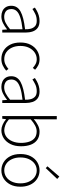

<svg xmlns="http://www.w3.org/2000/svg" viewBox="936 -1807 884 2796"><g transform="rotate(90 1378.0 -409.0)"><path d="M218 13Q176 13 141 -2.5Q106 -18 85 -50.5Q64 -83 64 -132Q64 -220 146.5 -266Q229 -312 406 -332Q408 -374 398.5 -412.5Q389 -451 362 -476.5Q335 -502 282 -502Q227 -502 183 -480.5Q139 -459 111 -439L90 -475Q109 -488 138 -504Q167 -520 205 -531.5Q243 -543 286 -543Q349 -543 386 -515.5Q423 -488 438.5 -442Q454 -396 454 -340V0H414L409 -69H406Q366 -36 318 -11.5Q270 13 218 13ZM225 -28Q271 -28 314 -50Q357 -72 406 -114V-295Q297 -283 232.5 -261.5Q168 -240 140 -208.5Q112 -177 112 -134Q112 -76 145.5 -52Q179 -28 225 -28Z M839 13Q771 13 717 -19.5Q663 -52 631 -114Q599 -176 599 -264Q599 -353 633 -415.5Q667 -478 722 -510.5Q777 -543 841 -543Q895 -543 932.5 -523Q970 -503 996 -478L969 -445Q943 -469 912 -485.5Q881 -502 842 -502Q788 -502 744 -471.5Q700 -441 674.5 -388Q649 -335 649 -264Q649 -194 673.5 -141Q698 -88 741 -58.5Q784 -29 842 -29Q884 -29 920 -47Q956 -65 984 -90L1009 -57Q975 -27 932.5 -7Q890 13 839 13Z M1244 13Q1202 13 1167 -2.5Q1132 -18 1111 -50.5Q1090 -83 1090 -132Q1090 -220 1172.5 -266Q1255 -312 1432 -332Q1434 -374 1424.5 -412.5Q1415 -451 1388 -476.5Q1361 -502 1308 -502Q1253 -502 1209 -480.5Q1165 -459 1137 -439L1116 -475Q1135 -488 1164 -504Q1193 -520 1231 -531.5Q1269 -543 1312 -543Q1375 -543 1412 -515.5Q1449 -488 1464.5 -442Q1480 -396 1480 -340V0H1440L1435 -69H1432Q1392 -36 1344 -11.5Q1296 13 1244 13ZM1251 -28Q1297 -28 1340 -50Q1383 -72 1432 -114V-295Q1323 -283 1258.5 -261.5Q1194 -240 1166 -208.5Q1138 -177 1138 -134Q1138 -76 1171.5 -52Q1205 -28 1251 -28Z M1876 13Q1839 13 1797 -5Q1755 -23 1718 -54H1715L1709 0H1670V-794H1718V-564L1715 -459Q1755 -494 1802 -518.5Q1849 -543 1897 -543Q1969 -543 2016.5 -509.5Q2064 -476 2087 -415.5Q2110 -355 2110 -273Q2110 -183 2077.5 -118.5Q2045 -54 1992 -20.5Q1939 13 1876 13ZM1875 -29Q1929 -29 1971 -59.5Q2013 -90 2037 -145.5Q2061 -201 2061 -273Q2061 -338 2044 -390Q2027 -442 1990 -471.5Q1953 -501 1891 -501Q1852 -501 1808.5 -478.5Q1765 -456 1718 -414V-97Q1761 -60 1803 -44.5Q1845 -29 1875 -29Z M2461 13Q2397 13 2343 -19.5Q2289 -52 2256 -114Q2223 -176 2223 -264Q2223 -353 2256 -415.5Q2289 -478 2343 -510.5Q2397 -543 2461 -543Q2509 -543 2552 -524.5Q2595 -506 2628 -470.5Q2661 -435 2680 -382.5Q2699 -330 2699 -264Q2699 -176 2665.5 -114Q2632 -52 2578.5 -19.5Q2525 13 2461 13ZM2461 -29Q2515 -29 2558 -58.5Q2601 -88 2625.5 -141Q2650 -194 2650 -264Q2650 -335 2625.5 -388Q2601 -441 2558 -471.5Q2515 -502 2461 -502Q2407 -502 2364.5 -471.5Q2322 -441 2297.5 -388Q2273 -335 2273 -264Q2273 -194 2297.5 -141Q2322 -88 2364.5 -58.5Q2407 -29 2461 -29ZM2428 -633 2402 -658 2551 -831 2586 -800Z"/></g></svg>

Font: Noto Sans KR ExtraLight
Style: Regular
Weight: 250
Designer: Ryoko NISHIZUKA  (kana, bopomofo & ideographs); Paul D. Hunt (Latin, Greek & Cyrillic); Sandoll Communications , Soo-you
Foundry: Adobe
Version: Version 2.004-H2;hotconv 1.0.118;makeotfexe 2.5.65603